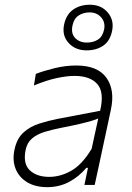

<svg xmlns="http://www.w3.org/2000/svg" viewBox="-20 -782 557 812"><path d="M179 9.5Q129.5 9.5 95 -11.2Q60.5 -32 46 -68.2Q31.5 -104.5 41.5 -150Q51.5 -196.5 79.5 -221.8Q107.5 -247 145.8 -259.2Q184 -271.5 225 -279.5L403.5 -313.5Q422 -392 391.5 -426.5Q361 -461 295 -461Q263 -461 219.8 -451.8Q176.5 -442.5 123.5 -420.5L131.5 -469.5Q163.5 -482 210.2 -493.5Q257 -505 302 -505Q393 -505 430 -453.2Q467 -401.5 449 -318.5Q444.5 -297 438.8 -270.5Q433 -244 426 -211L411 -141Q404.5 -110.5 397 -75.8Q389.5 -41 380.5 0H337L352 -72H345Q313.5 -34.5 272 -12.5Q230.5 9.5 179 9.5ZM188.5 -34Q235.5 -34 281.2 -59.8Q327 -85.5 367.5 -152.5L395.5 -281Q385.5 -276.5 369.2 -271.5Q353 -266.5 321.8 -259Q290.5 -251.5 234.5 -240.5Q199 -233.5 168.2 -224Q137.5 -214.5 116.2 -197Q95 -179.5 88.5 -148.5Q76.5 -90 105.8 -62Q135 -34 188.5 -34ZM346.5 -569Q299 -569 270.2 -600.2Q241.5 -631.5 251 -678Q260 -720.5 289.2 -741.2Q318.5 -762 360 -762Q407.5 -762 435.2 -729.8Q463 -697.5 454.5 -653.5Q446 -609 416.8 -589Q387.5 -569 346.5 -569ZM347 -602Q374.5 -602 394.2 -614.5Q414 -627 420.5 -658Q426 -688.5 407.5 -709Q389 -729.5 359.5 -729.5Q331.5 -729.5 311.8 -716Q292 -702.5 286.5 -673.5Q279.5 -640.5 298 -621.2Q316.5 -602 347 -602Z"/></svg>

Font: Commissioner ExtraLight
Style: Italic
Weight: 200
Italic angle: -12°
Designer: Kostas Bartsokas
Foundry: Kostas Bartsokas
Version: Version 1.000; ttfautohint (v1.8.3)